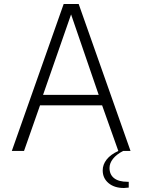

<svg xmlns="http://www.w3.org/2000/svg" viewBox="-20 -754 711 959"><path d="M298 -734H373L632 0H571L490 -228H180L100 0H39ZM473 -280 335 -682 195 -280ZM493 97Q493 68 512.5 43Q532 18 571 0H595Q562 17 544.5 39Q527 61 527 85Q527 118 550 136Q573 154 617 154H623V183Q607 185 599 185Q551 185 522 160.5Q493 136 493 97Z"/></svg>

Font: Exo Light
Style: Regular
Weight: 300
Designer: Natanael Gama
Foundry: Natanael Gama
Version: Version 1.500; ttfautohint (v1.6)